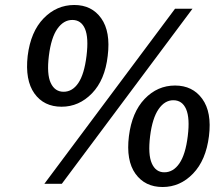

<svg xmlns="http://www.w3.org/2000/svg" viewBox="-20 -737 861 770"><path d="M158 0 682 -702H752L228 0ZM227 -309Q156 -309 118 -362.2Q80 -415.5 91 -513Q103 -610 155 -663.5Q207 -717 278 -717Q348 -717 386 -663.5Q424 -610 412 -513Q401 -416.5 349 -362.8Q297 -309 227 -309ZM235 -369Q270.5 -369 294.2 -404.2Q318 -439.5 327 -513Q336 -586 320.8 -621.5Q305.5 -657 270 -657Q235 -657 210 -621.5Q185 -586 176 -513Q167 -439.5 183.5 -404.2Q200 -369 235 -369ZM632 13Q561.5 13 523.2 -40.2Q485 -93.5 497 -191Q509 -287 560.2 -340.5Q611.5 -394 682 -394Q752.5 -394 791.2 -340.5Q830 -287 818 -191Q806 -94.5 754.2 -40.8Q702.5 13 632 13ZM639 -46Q675 -46 699.5 -81.8Q724 -117.5 733 -191Q742 -263 726.5 -299Q711 -335 675 -335Q640.5 -335 615.8 -299Q591 -263 582 -191Q573 -117.5 588.8 -81.8Q604.5 -46 639 -46Z"/></svg>

Font: Expletus Sans
Style: Italic
Weight: 400
Italic angle: -7°
Designer: Jasper de Waard
Foundry: Designtown
Version: Version 7.500